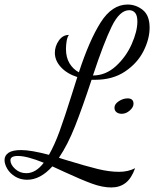

<svg xmlns="http://www.w3.org/2000/svg" viewBox="-94 -740 684 847"><path d="M189 18 137 -6Q84 53 26 53Q-4 53 -27 39Q-50 25 -62 4.5Q-74 -16 -74 -34Q-74 -54 -56.5 -66Q-39 -78 -1 -78Q43 -78 122 -57Q147 -101 169 -161.5Q191 -222 223 -324L247 -400Q201 -415 174.5 -444Q148 -473 148 -507Q148 -536 165.5 -561Q183 -586 210 -586Q203 -577 200 -559Q197 -541 197 -524Q197 -487 212.5 -461Q228 -435 254 -421Q300 -562 350 -641Q400 -720 469 -720Q506 -720 536 -696Q566 -672 566 -618Q566 -568 539 -514.5Q512 -461 457.5 -424.5Q403 -388 326 -388H310Q269 -264 237 -183Q205 -102 166 -44Q174 -41 183 -38.5Q192 -36 201 -33Q286 -7 337 5.5Q388 18 431 18Q471 18 502 2Q486 47 460 67Q434 87 397 87Q358 87 311.5 70Q265 53 189 18ZM512 -645Q512 -672 502 -683.5Q492 -695 476 -695Q434 -695 399 -623.5Q364 -552 316 -407Q372 -407 417 -448Q462 -489 487 -545.5Q512 -602 512 -645ZM99 -22Q25 -52 -15 -52Q-48 -52 -48 -33Q-48 -14 -27.5 5Q-7 24 22 24Q64 24 99 -22ZM411 -265Q411 -281 430 -293.5Q449 -306 469 -306Q495 -306 495 -282Q495 -267 478.5 -252.5Q462 -238 443 -238Q429 -238 420 -245Q411 -252 411 -265Z"/></svg>

Font: Dancing Script
Style: Regular
Weight: 400
Designer: Pablo Impallari
Foundry: Pablo Impallari
Version: Version 2.000